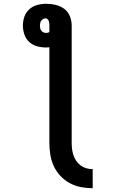

<svg xmlns="http://www.w3.org/2000/svg" viewBox="-20 -755 640 1015"><path d="M470 240Q439 240 407.5 234Q376 228 348.5 213Q321 198 299 174.5Q277 151 264 122.5Q251 94 246 62.5Q241 31 241 0V-505Q236 -505 231.5 -504.5Q227 -504 223 -504Q199 -504 175.5 -510.5Q152 -517 134.5 -533Q117 -549 109 -572.5Q101 -596 101 -620Q101 -644 109 -667Q117 -690 135 -706Q153 -722 176.5 -728.5Q200 -735 224 -735Q250 -735 275 -729Q300 -723 320 -708Q340 -693 349.5 -669Q359 -645 359 -620V0Q359 17 361 33.5Q363 50 368.5 66Q374 82 383.5 96Q393 110 406.5 120Q420 130 436.5 134.5Q453 139 470 139ZM223 -581Q228 -581 232.5 -582Q237 -583 241 -586V-620Q241 -626 240.5 -632Q240 -638 238 -643.5Q236 -649 231.5 -653.5Q227 -658 221 -658Q214 -658 208 -654.5Q202 -651 198 -645.5Q194 -640 192.5 -633Q191 -626 191 -620Q191 -613 192.5 -606Q194 -599 198.5 -593Q203 -587 209.5 -584Q216 -581 223 -581Z"/></svg>

Font: Iosevka HT Extended
Style: Bold
Weight: 700
Width: 7
Monospace: yes
Designer: Belleve Invis
Foundry: Belleve Invis
Version: Version 32.3.0; ttfautohint (v1.8.4)